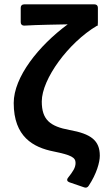

<svg xmlns="http://www.w3.org/2000/svg" viewBox="-20 -688 492 882"><path d="M298.8 149.4 367.2 172.9C376 175.8 382.8 172.9 387.7 165C423.8 110.4 438.5 57.6 438.5 27.3C438.5 -43 397.5 -73.2 299.8 -90.8C210 -107.4 171.9 -137.7 171.9 -221.7C171.9 -325.2 294.9 -492.2 424.8 -569.3H427.7C428.7 -569.3 429.7 -575.2 429.7 -585V-652.3C429.7 -662.1 423.8 -668 414.1 -668H90.8C81.1 -668 75.2 -662.1 75.2 -652.3V-585.9C75.2 -576.2 81.1 -570.3 90.8 -570.3C153.3 -574.2 249 -575.2 291 -576.2C157.2 -477.5 43 -334 43 -214.8C43 -59.6 132.8 -10.7 226.6 7.8C307.6 24.4 327.1 35.2 327.1 60.5C327.1 82 315.4 99.6 293 127.9C285.2 137.7 288.1 145.5 298.8 149.4Z"/></svg>

Font: Ed Sans Neue SemiBold
Style: Regular
Weight: 600
Designer: Stephen Hutchings
Version: Version 1.004;PS 001.004;hotconv 1.0.88;makeotf.lib2.5.64775